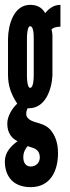

<svg xmlns="http://www.w3.org/2000/svg" viewBox="-25 -575 290 791"><path d="M191 -429C191 -435 189 -449 187 -453C192 -460 205 -465 224 -465V-555C197 -555 178 -541 161 -521C149 -543 129 -555 99 -555C32 -555 9 -474 8 -416V-267C8 -221 21 -186 46 -148C25 -129 5 -96 5 -66C5 -25 25 -4 48 7H47C21 26 -5 52 -5 90C-5 154 32 196 101 196C183 196 214 129 214 56C214 11 201 -18 183 -40C167 -58 145 -65 123 -71C108 -75 83 -85 83 -105C83 -115 86 -124 89 -129H94C162 -129 188 -206 191 -264ZM114 -262C114 -248 112 -213 99 -213C89 -213 86 -243 86 -262V-417C86 -437 89 -467 99 -467C112 -467 114 -439 114 -417ZM113 35C126 40 139 50 139 74C139 94 124 111 102 111C80 111 71 94 71 73C71 52 80 37 89 27Z"/></svg>

Font: League Gothic Condensed
Style: Regular
Weight: 400
Width: 3
Designer: Tyler Finck
Foundry: The League of Moveable Type
Version: Version 1.001;PS 001.001;hotconv 1.0.56;makeotf.lib2.0.21325